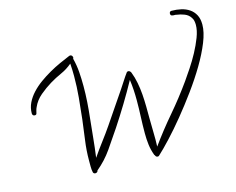

<svg xmlns="http://www.w3.org/2000/svg" viewBox="-115 -1015 1488 1209"><g transform="rotate(-15 629.0 -410.0)"><path d="M1257.8 -708Q1257.8 -659.2 1231.9 -594.7Q1206.1 -530.3 1164.1 -459.5Q1122.1 -388.7 1069.3 -316.4Q1016.6 -244.1 963.9 -179.7Q911.1 -115.2 862.8 -63.5Q814.5 -11.7 781.2 18.6Q777.3 22.5 772.5 22.5Q759.8 22.5 755.9 9.8L752.9 6.8Q739.3 -29.3 734.9 -65.4Q730.5 -101.6 730.5 -139.6Q730.5 -193.4 732.9 -246.6Q735.4 -299.8 735.4 -354.5Q735.4 -388.7 733.4 -421.9Q731.4 -455.1 726.6 -489.3Q688.5 -419.9 647.9 -353Q607.4 -286.1 563.5 -219.7Q523.4 -159.2 481 -98.6Q438.5 -38.1 381.8 8.8Q381.8 14.6 376.5 18.6Q371.1 22.5 366.2 22.5Q353.5 22.5 350.6 11.7Q346.7 -4.9 346.7 -26.9Q346.7 -48.8 346.7 -65.4Q346.7 -131.8 356 -196.8Q365.2 -261.7 373 -327.1Q380.9 -396.5 387.2 -464.8Q393.6 -533.2 393.6 -603.5Q393.6 -644.5 390.6 -685.5Q357.4 -657.2 318.8 -640.1Q280.3 -623 243.2 -600.6Q206.1 -578.1 169.4 -547.4Q132.8 -516.6 115.2 -475.6Q110.4 -465.8 108.4 -457Q106.4 -448.2 103.5 -437.5Q101.6 -428.7 90.8 -428.7Q83 -428.7 79.1 -433.6Q75.2 -438.5 75.2 -445.3Q75.2 -481.4 90.8 -513.7Q106.4 -545.9 132.3 -573.7Q158.2 -601.6 191.4 -625.5Q224.6 -649.4 259.8 -669.4Q294.9 -689.5 329.6 -705.1Q364.3 -720.7 392.6 -732.4Q398.4 -735.4 403.3 -735.4Q410.2 -735.4 414.6 -729.5Q418.9 -723.6 418.9 -717.8Q418.9 -713.9 416 -710.9Q427.7 -666 431.2 -620.1Q434.6 -574.2 434.6 -527.3Q434.6 -475.6 431.2 -424.3Q427.7 -373 421.9 -321.3Q415 -258.8 409.2 -196.3Q403.3 -133.8 394.5 -70.3Q425.8 -116.2 458.5 -159.2Q491.2 -202.1 522.5 -248Q556.6 -297.9 589.8 -347.2Q623 -396.5 657.2 -446.3Q672.9 -469.7 688.5 -494.1Q704.1 -518.6 720.7 -541Q724.6 -544.9 730.5 -544.9Q736.3 -544.9 741.2 -540.5Q746.1 -536.1 748 -531.2Q761.7 -496.1 769 -457.5Q776.4 -418.9 779.3 -379.4Q782.2 -339.8 782.7 -300.3Q783.2 -260.7 783.2 -223.6Q783.2 -176.8 784.7 -131.3Q786.1 -85.9 784.2 -39.1Q849.6 -129.9 922.4 -214.8Q995.1 -299.8 1060.5 -391.6Q1081.1 -420.9 1108.4 -461.9Q1135.7 -502.9 1159.7 -547.4Q1183.6 -591.8 1200.7 -636.2Q1217.8 -680.7 1217.8 -716.8Q1217.8 -729.5 1215.3 -742.2Q1212.9 -754.9 1205.1 -765.6Q1191.4 -787.1 1166 -796.9Q1140.6 -806.6 1116.2 -809.6Q1109.4 -811.5 1102.5 -811Q1095.7 -810.5 1089.8 -812.5Q1078.1 -813.5 1078.1 -827.1Q1078.1 -833 1081.5 -837.4Q1085 -841.8 1091.8 -841.8Q1125 -841.8 1154.8 -835Q1184.6 -828.1 1207.5 -812.5Q1230.5 -796.9 1244.1 -771.5Q1257.8 -746.1 1257.8 -708Z"/></g></svg>

Font: Calligraffiti
Style: Regular
Weight: 400
Designer: Dathan Boardman
Foundry: Open Window
Version: Version 1.000